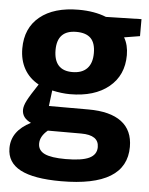

<svg xmlns="http://www.w3.org/2000/svg" viewBox="-55 -593 692 889"><g transform="rotate(5 290.5 -149.0)"><path d="M568 -451 495 -439Q515 -405 515 -358Q515 -264 448.5 -209.5Q382 -155 268 -155Q230 -155 185 -165L176 -92H360Q461 -92 513.5 -52.5Q566 -13 566 64Q566 250 262 250Q135 250 73 217.5Q11 185 11 118Q11 38 100 -7Q58 -26 58 -64Q58 -82 71 -107.5Q84 -133 120 -187Q76 -211 53 -252Q30 -293 30 -347Q30 -442 95 -495Q160 -548 275 -548Q348 -548 403 -526L568 -530ZM362 -354Q362 -401 340 -423Q318 -445 273 -445Q184 -445 184 -353Q184 -306 205.5 -282Q227 -258 270 -258Q315 -258 338.5 -282.5Q362 -307 362 -354ZM336 22H181Q146 51 146 85Q146 117 176.5 131.5Q207 146 274 146Q350 146 384 129.5Q418 113 418 78Q418 22 336 22Z"/></g></svg>

Font: Bitter Pro OGT
Style: Bold
Weight: 700
Designer: Sol Matas, and Bitter project Authors
Foundry: Sol Matas
Version: Version 2.110